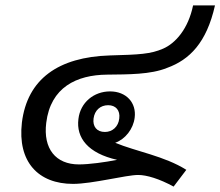

<svg xmlns="http://www.w3.org/2000/svg" viewBox="-20 -669 815 710"><path d="M622 21 669 -41C588 -92 483 -109 406 -141C443 -154 473 -192 478 -234C485 -289 447 -331 387 -331C327 -331 277 -290 270 -229C261 -159 306 -102 413 -78C369 -69 309 -61 272 -61C186 -61 139 -119 151 -215C167 -346 263 -392 376 -393C454 -394 537 -393 598 -418C681 -448 744 -511 775 -649H694C676 -562 629 -509 583 -489C537 -469 496 -467 386 -464C196 -458 81 -377 61 -216C44 -70 122 11 250 11C322 11 446 -22 491 -22C522 -22 569 -8 622 21ZM326 -231C330 -261 351 -280 380 -280C408 -280 425 -261 421 -231C418 -201 396 -181 368 -181C338 -181 322 -201 326 -231Z"/></svg>

Font: TPK Tissa Web Medium
Style: Italic
Weight: 500
Italic angle: -7°
Designer: Jacques Le Bailly, Suppakit Chalermlarp | Katatrad Co.,Ltd.
Foundry: Jacques Le Bailly, Cadson Demak Co.,Ltd.
Version: Version 5.000;Glyphs 3.1.2 (3151)